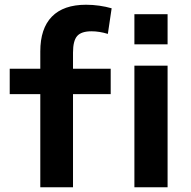

<svg xmlns="http://www.w3.org/2000/svg" viewBox="-20 -790 804 810"><path d="M150 0V-393H21V-500H150V-573Q150 -670 199 -720Q248 -770 343 -770Q371 -770 399 -766Q427 -762 451 -755L435 -647Q399 -658 366 -658Q323 -658 305.5 -638Q288 -618 288 -568V-500H447V-393H288V0ZM547 -603V-730H687V-603ZM547 0V-513H687V0Z"/></svg>

Font: M PLUS 1
Style: Bold
Weight: 700
Designer: Coji Morishita
Foundry: UNDERFOREST DESIGN
Version: Version 1.001